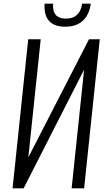

<svg xmlns="http://www.w3.org/2000/svg" viewBox="-20 -1023 569 1043"><path d="M334 -877.9Q273.9 -877.9 245.6 -910.2Q221.7 -938.5 221.7 -987.3Q221.7 -994.6 222.2 -1002.9H268.6Q268.1 -996.1 268.1 -990.2Q268.1 -921.9 338.4 -921.9Q414.1 -921.9 426.3 -1002.9H473.1Q465.3 -942.9 429.9 -910.4Q394.5 -877.9 334 -877.9ZM48.3 0 133.3 -809.6H201.2L133.8 -168L463.4 -809.6H522L437 0H369.1L437 -645L108.4 0Z"/></svg>

Font: Oswald
Style: Light
Weight: 300
Designer: Vernon Adams
Foundry: Vernon Adams
Version: 3.0; ttfautohint (v0.95.6-bc232) -l 8 -r 50 -G 200 -x 0 -w "